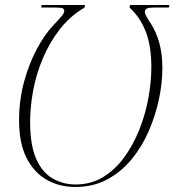

<svg xmlns="http://www.w3.org/2000/svg" viewBox="-20 -734 695 765"><path d="M280 11Q217 11 166.5 -17.5Q116 -46 86 -104.5Q56 -163 56 -254Q56 -335 76 -408.5Q96 -482 128 -541Q160 -600 196 -637Q219 -661 227.5 -672Q236 -683 236 -690Q236 -699 228 -701.5Q220 -704 192 -704H144L146 -714H319L317 -704Q259 -670 218 -617Q177 -564 150.5 -501Q124 -438 112 -372.5Q100 -307 100 -249Q100 -156 124 -101.5Q148 -47 189.5 -23Q231 1 281 1Q342 1 390 -28Q438 -57 474 -106Q510 -155 534.5 -216Q559 -277 571 -342Q583 -407 583 -467Q583 -551 560.5 -608.5Q538 -666 496 -704L498 -714H655L653 -704H596Q574 -704 565.5 -700Q557 -696 557 -686Q557 -675 581 -640Q602 -608 614.5 -563.5Q627 -519 627 -463Q627 -404 613.5 -339.5Q600 -275 573 -212.5Q546 -150 504.5 -99.5Q463 -49 407 -19Q351 11 280 11Z"/></svg>

Font: Noto Serif Display SemiCondensed ExtraLight
Style: Italic
Weight: 200
Width: 4
Italic angle: -12°
Designer: Monotype Design Team
Foundry: Monotype Imaging Inc.
Version: Version 2.009